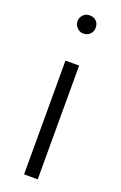

<svg xmlns="http://www.w3.org/2000/svg" viewBox="-140 -752 500 793"><g transform="rotate(20 109.5 -355.0)"><path d="M150 -670Q150 -688 139 -699Q128 -710 110 -710Q93 -710 82 -699Q70 -687 70 -670Q70 -654 82 -642Q94 -630 110 -630Q127 -630 139 -642Q150 -653 150 -670ZM79 0H139V-500H79Z"/></g></svg>

Font: Unageo
Style: Light
Weight: 300
Designer: Richard Sepsi
Foundry: Richard Sepsi
Version: Version 2.000